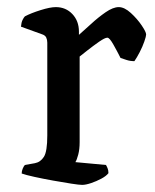

<svg xmlns="http://www.w3.org/2000/svg" viewBox="-20 -520 437 540"><path d="M211 0Q203 0 180.5 -3.5Q158 -7 130 -12Q102 -17 77 -22.5Q52 -28 41 -32Q41 -39 44 -46Q47 -53 50 -56L78 -61Q94 -64 103.5 -79Q113 -94 113 -139V-400Q113 -408 110 -414.5Q107 -421 97 -424L39 -445Q40 -457 43.5 -464Q47 -471 50 -474Q67 -483 94 -491.5Q121 -500 137 -500Q165 -500 183.5 -480.5Q202 -461 202 -431V-422Q216 -434 236 -452.5Q256 -471 277 -485.5Q298 -500 314 -500Q330 -500 348 -483.5Q366 -467 378.5 -448.5Q391 -430 391 -423Q391 -418 386 -403.5Q381 -389 373 -373.5Q365 -358 358 -348Q346 -348 335.5 -351.5Q325 -355 319 -357Q310 -375 299 -394.5Q288 -414 282 -414Q275 -414 258.5 -402.5Q242 -391 225.5 -378Q209 -365 204 -361V-120Q204 -100 200 -85Q196 -70 192 -64L278 -56Q280 -53 282.5 -47Q285 -41 285 -33Q279 -25 265 -17.5Q251 -10 236 -5Q221 0 211 0Z"/></svg>

Font: Texturina
Style: Regular
Weight: 400
Designer: Guillermo Torres Carreño
Foundry: Omnibus-Type
Version: Version 1.002; ttfautohint (v1.8.3)